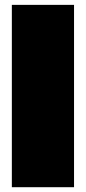

<svg xmlns="http://www.w3.org/2000/svg" viewBox="-20 -779 356 799"><path d="M29.3 -758.8Q93.8 -758.8 288.1 -758.8Q288.1 -569.3 288.1 0Q223.6 0 29.3 0Q29.3 -190.4 29.3 -758.8Z"/></svg>

Font: Star Wars
Style: Regular
Weight: 400
Version: Version 1.0